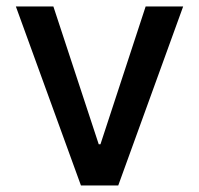

<svg xmlns="http://www.w3.org/2000/svg" viewBox="-20 -565 606 585"><path d="M538.1 -545.4 340.3 0H226.6L28.3 -545.4H142.6L280.8 -125.5H286.1L423.8 -545.4Z"/></svg>

Font: Karasuma Gothic
Style: Regular
Weight: 500
Designer: Rasmus Andersson / Ryoko Nishizuka
Foundry: Genbu
Version: Version 1.00